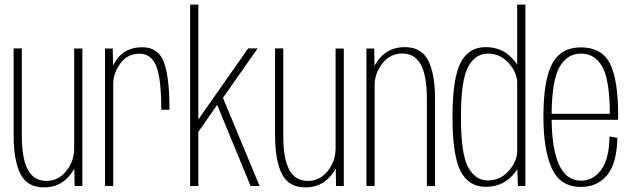

<svg xmlns="http://www.w3.org/2000/svg" viewBox="-20 -805 2742 831"><path d="M303 0 301.5 -75.5Q292 -57 276.5 -40Q236 6 170 6Q97.5 6 68.2 -52.8Q39 -111.5 39 -220V-595.5H74.5V-218.5Q74.5 -117.5 100.8 -69.8Q127 -22 181 -22Q233 -22 267 -65Q299.5 -105.5 301 -159V-595H336.5V0Z M678 -330Q678 -466.5 656 -519.5Q634 -572.5 585 -572.5Q531 -572.5 500.5 -530Q471.5 -490 470 -444.5V0H434.5V-595H468L469.5 -521Q478.5 -540.5 493 -557.5Q530.5 -600.5 596 -600.5Q664.5 -600.5 689 -537Q713.5 -473.5 713.5 -330Z M803 0V-785H838.5V-288L1054 -595.5H1095L945 -381.5L1103.5 0H1064.5L920 -351L838.5 -234.5V0Z M1434.5 0 1433 -75.5Q1423.5 -57 1408 -40Q1367.5 6 1301.5 6Q1229 6 1199.8 -52.8Q1170.5 -111.5 1170.5 -220V-595.5H1206V-218.5Q1206 -117.5 1232.2 -69.8Q1258.5 -22 1312.5 -22Q1364.5 -22 1398.5 -65Q1431 -105.5 1432.5 -159V-595H1468V0Z M1566 0V-595H1599.5L1601 -520Q1610.5 -538.5 1625 -555Q1666 -601 1732 -601Q1804.5 -601 1833.8 -542.2Q1863 -483.5 1863 -375.5V0H1827.5V-377Q1827.5 -478 1801.2 -525.8Q1775 -573.5 1721 -573.5Q1669 -573.5 1635 -530.5Q1605.5 -493.5 1601.5 -446V0Z M2221.5 0 2219 -73Q2208.5 -55.5 2190.5 -38Q2148 3.5 2081.5 3.5Q2008 3.5 1973.2 -64.8Q1938.5 -133 1938.5 -298.5Q1938.5 -464.5 1973.2 -532.8Q2008 -601 2081.5 -601Q2148 -601 2190.5 -559Q2208 -542 2218.5 -525V-785H2254V0ZM2218.5 -145.5V-451.5Q2216 -493 2182 -531.5Q2145 -573 2092 -573Q2037 -573 2006 -515.5Q1975 -458 1975 -298.5Q1975 -139 2006 -81.5Q2037 -24 2092 -24Q2145 -24 2182 -65.5Q2216 -104 2218.5 -145.5Z M2494.5 4Q2404.5 4 2368.2 -76.5Q2332 -157 2332 -299Q2332 -459 2370 -529.5Q2408 -600 2494.5 -600Q2583.5 -600 2619.5 -531Q2655.5 -462 2655.5 -301Q2655.5 -293.5 2655 -286.5H2367.5Q2369 -160 2399 -93.5Q2430.5 -23 2495 -23Q2548 -23 2582.5 -70.8Q2617 -118.5 2618 -214.5L2652 -208.5Q2650 -98.5 2607.8 -47.2Q2565.5 4 2494.5 4ZM2367.5 -312.5H2619.5Q2619 -456 2588 -514Q2556.5 -573 2494.5 -573Q2434 -573 2400.5 -513Q2369 -455.5 2367.5 -312.5Z"/></svg>

Font: Anybody ExtraLight
Style: Regular
Weight: 200
Designer: Tyler Finck
Foundry: Etcetera Type Company
Version: Version 1.010; ttfautohint (v1.8.3) -l 8 -r 50 -G 200 -x 14 